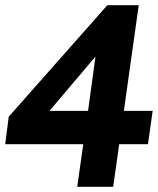

<svg xmlns="http://www.w3.org/2000/svg" viewBox="-26 -717 606 737"><path d="M270.5 0H408.5L431.5 -163.5H542L560 -291.5H449.5L506.5 -697H386L7.5 -269L-6 -163.5H293.5ZM164 -291.5 340.5 -500 312 -291.5Z"/></svg>

Font: HK Grotesk ExtraBold
Style: Italic
Weight: 800
Italic angle: -16°
Designer: Alfredo Marco Pradil
Foundry: Hanken Design Co.
Version: Version 3.001;FEAKit 1.0